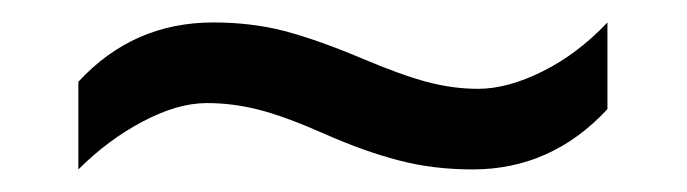

<svg xmlns="http://www.w3.org/2000/svg" viewBox="-20 -438 612 171"><path d="M164.1 -346.2Q138.2 -346.2 107.2 -329.8Q76.2 -313.5 49.8 -287.1V-365.2Q98.6 -418 169.9 -418Q204.1 -418 233.2 -410.4Q262.2 -402.8 301.8 -386.2Q337.4 -371.1 360.4 -365Q383.3 -358.9 405.8 -358.9Q432.1 -358.9 463.4 -374.5Q494.6 -390.1 521 -418V-340.8Q471.2 -287.1 400.9 -287.1Q365.7 -287.1 335 -295.2Q304.2 -303.2 269 -318.8Q233.4 -334.5 210.4 -340.3Q187.5 -346.2 164.1 -346.2Z"/></svg>

Font: Noto Sans Historic
Style: Regular
Weight: 400
Designer: Monotype Design Team
Foundry: Monotype Imaging Inc.
Version: Version 0.71 uh